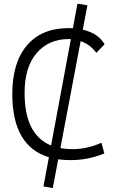

<svg xmlns="http://www.w3.org/2000/svg" viewBox="-20 -855 626 1037"><path d="M265.1 161.1 214.8 151.9 244.1 -5.9Q46.4 -64.9 46.4 -347.7Q46.4 -517.1 125.7 -610.1Q205.1 -703.1 350.1 -703.1Q362.3 -703.1 373.5 -702.6L398.4 -835.4L452.1 -826.2L427.2 -694.8Q511.7 -674.8 544.9 -615.7L500 -569.8Q467.8 -614.3 415.5 -632.8L306.2 -55.2Q336.4 -49.3 372.1 -49.3Q449.7 -49.3 527.8 -84L543.5 -26.4Q456.5 9.8 361.8 9.8Q326.2 9.8 294.4 5.4ZM255.9 -69.3 362.8 -643.6Q356.9 -644 351.1 -644Q242.7 -644 177.7 -568.1Q112.8 -492.2 112.8 -352.5Q112.8 -127.4 255.9 -69.3Z"/></svg>

Font: Cascadia Code NF Light
Style: Regular
Weight: 300
Monospace: yes
Designer: Aaron Bell
Foundry: Saja Typeworks
Version: Version 2404.023; ttfautohint (v1.8.4)